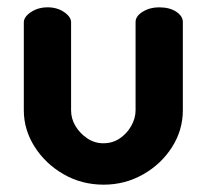

<svg xmlns="http://www.w3.org/2000/svg" viewBox="-20 -495 564 524"><path d="M263 9Q203 9 153.5 -19.5Q104 -48 74.5 -94.5Q45 -141 45 -194V-434Q45 -449 64.5 -462Q84 -475 110 -475Q136 -475 155 -462Q174 -449 174 -434V-194Q174 -171 186 -151Q198 -131 218 -117.5Q238 -104 262 -104Q287 -104 306.5 -117Q326 -130 338 -151Q350 -172 350 -194V-435Q350 -451 369.5 -463Q389 -475 414 -475Q443 -475 461 -463Q479 -451 479 -435V-194Q479 -140 449.5 -93.5Q420 -47 370.5 -19Q321 9 263 9Z"/></svg>

Font: Dosis
Style: Bold
Weight: 700
Designer: EdgarTolentino, PabloImpallari, IginoMarini
Foundry: EdgarTolentino, PabloImpallari, IginoMarini
Version: Version 3.001; ttfautohint (v1.8.2)